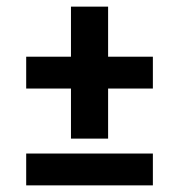

<svg xmlns="http://www.w3.org/2000/svg" viewBox="-20 -559 540 579"><path d="M194 -141V-292H59V-388H194V-539H306V-388H441V-292H306V-141ZM59 0V-96H441V0Z"/></svg>

Font: iosevka_custom_sans_ss08
Style: Bold
Weight: 700
Designer: Belleve Invis
Foundry: Belleve Invis
Version: Version 10.3.0; ttfautohint (v1.8.3)